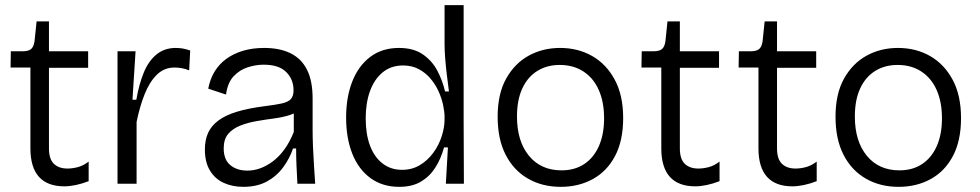

<svg xmlns="http://www.w3.org/2000/svg" viewBox="-20 -713 3802 745"><path d="M230 10Q164 10 131 -27Q98 -64 98 -137V-451H21L22 -514H67Q91 -514 101 -523Q111 -532 114 -553L122 -630H170V-514H322V-450H170V-137Q170 -96 189 -77.5Q208 -59 242 -59Q261 -59 282 -64.5Q303 -70 324 -86V-10Q298 0 274 5Q250 10 230 10Z M436 0V-282V-514H506L494 -326H509Q519 -385 537.5 -430.5Q556 -476 587 -501.5Q618 -527 662 -527Q674 -527 687.5 -525Q701 -523 718 -517L714 -440Q699 -446 685 -448.5Q671 -451 657 -451Q617 -451 588.5 -423Q560 -395 541 -347Q522 -299 510 -240V0Z M924 12Q882 12 848 -3.5Q814 -19 794.5 -51.5Q775 -84 775 -133Q775 -170 787.5 -197.5Q800 -225 827.5 -245.5Q855 -266 899.5 -279.5Q944 -293 1007 -301Q1048 -306 1073 -311.5Q1098 -317 1108.5 -328.5Q1119 -340 1119 -363Q1119 -405 1090.5 -433.5Q1062 -462 1003 -462Q973 -462 941.5 -452Q910 -442 886.5 -417Q863 -392 857 -346L788 -369Q795 -406 812.5 -435Q830 -464 858 -484.5Q886 -505 923 -516Q960 -527 1005 -527Q1066 -527 1108 -506Q1150 -485 1171.5 -442Q1193 -399 1193 -331V-211Q1193 -179 1194.5 -142Q1196 -105 1198.5 -68.5Q1201 -32 1203 0H1134Q1132 -36 1130.5 -69.5Q1129 -103 1129 -137H1117Q1104 -98 1078.5 -63.5Q1053 -29 1015 -8.5Q977 12 924 12ZM940 -51Q964 -51 988.5 -59.5Q1013 -68 1037.5 -86Q1062 -104 1083 -132.5Q1104 -161 1120 -201V-296L1148 -293Q1133 -276 1105.5 -267Q1078 -258 1044 -253.5Q1010 -249 975.5 -243Q941 -237 912 -225.5Q883 -214 865.5 -193.5Q848 -173 848 -137Q848 -94 873.5 -72.5Q899 -51 940 -51Z M1529 12Q1464 12 1417.5 -22Q1371 -56 1347 -116.5Q1323 -177 1323 -257Q1323 -336 1347 -397Q1371 -458 1417 -492.5Q1463 -527 1528 -527Q1584 -527 1620 -502.5Q1656 -478 1676.5 -439.5Q1697 -401 1707 -358H1722Q1718 -389 1714 -421.5Q1710 -454 1707.5 -485.5Q1705 -517 1705 -542V-693H1779V-253L1780 0H1710L1718 -141H1703Q1691 -97 1669 -62.5Q1647 -28 1613 -8Q1579 12 1529 12ZM1540 -54Q1579 -54 1609.5 -72.5Q1640 -91 1661.5 -120.5Q1683 -150 1694 -184.5Q1705 -219 1705 -249V-259Q1705 -279 1699.5 -305Q1694 -331 1682 -358Q1670 -385 1650.5 -408Q1631 -431 1604.5 -445Q1578 -459 1544 -459Q1497 -459 1464.5 -432Q1432 -405 1415.5 -359Q1399 -313 1399 -254Q1399 -193 1415.5 -148.5Q1432 -104 1464 -79Q1496 -54 1540 -54Z M2156 12Q2084 12 2028.5 -20Q1973 -52 1942 -112.5Q1911 -173 1911 -260Q1911 -349 1944 -408Q1977 -467 2031.5 -497Q2086 -527 2153 -527Q2223 -527 2278 -495.5Q2333 -464 2365.5 -403.5Q2398 -343 2398 -255Q2398 -167 2366.5 -107.5Q2335 -48 2280 -18Q2225 12 2156 12ZM2159 -52Q2210 -52 2247 -76.5Q2284 -101 2304 -146.5Q2324 -192 2324 -254Q2324 -317 2303.5 -363.5Q2283 -410 2244 -435.5Q2205 -461 2152 -461Q2102 -461 2064.5 -437.5Q2027 -414 2006.5 -369.5Q1986 -325 1986 -261Q1986 -165 2032.5 -108.5Q2079 -52 2159 -52Z M2678 10Q2612 10 2579 -27Q2546 -64 2546 -137V-451H2469L2470 -514H2515Q2539 -514 2549 -523Q2559 -532 2562 -553L2570 -630H2618V-514H2770V-450H2618V-137Q2618 -96 2637 -77.5Q2656 -59 2690 -59Q2709 -59 2730 -64.5Q2751 -70 2772 -86V-10Q2746 0 2722 5Q2698 10 2678 10Z M3055 10Q2989 10 2956 -27Q2923 -64 2923 -137V-451H2846L2847 -514H2892Q2916 -514 2926 -523Q2936 -532 2939 -553L2947 -630H2995V-514H3147V-450H2995V-137Q2995 -96 3014 -77.5Q3033 -59 3067 -59Q3086 -59 3107 -64.5Q3128 -70 3149 -86V-10Q3123 0 3099 5Q3075 10 3055 10Z M3467 12Q3395 12 3339.5 -20Q3284 -52 3253 -112.5Q3222 -173 3222 -260Q3222 -349 3255 -408Q3288 -467 3342.5 -497Q3397 -527 3464 -527Q3534 -527 3589 -495.5Q3644 -464 3676.5 -403.5Q3709 -343 3709 -255Q3709 -167 3677.5 -107.5Q3646 -48 3591 -18Q3536 12 3467 12ZM3470 -52Q3521 -52 3558 -76.5Q3595 -101 3615 -146.5Q3635 -192 3635 -254Q3635 -317 3614.5 -363.5Q3594 -410 3555 -435.5Q3516 -461 3463 -461Q3413 -461 3375.5 -437.5Q3338 -414 3317.5 -369.5Q3297 -325 3297 -261Q3297 -165 3343.5 -108.5Q3390 -52 3470 -52Z"/></svg>

Font: Bricolage Grotesque 24pt Light
Style: Regular
Weight: 300
Designer: Mathieu Triay
Foundry: Atelier Triay
Version: Version 1.001;gftools[0.9.33.dev8+g029e19f]